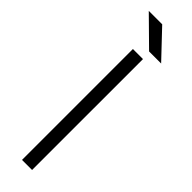

<svg xmlns="http://www.w3.org/2000/svg" viewBox="-308 -897 890 890"><g transform="rotate(45 137.0 -452.0)"><path d="M104 -727H170V0H104ZM31 -904H119L244 -772H165Z"/></g></svg>

Font: 寒蝉端黑体 Light
Style: Regular
Weight: 300
Designer: ChillDuanSans {Warren2060}; 
Source Han Sans {Ryoko NISHIZUKA 西塚涼子 (kana, bopomofo & ideographs); Paul D. Hunt (Latin, G
Foundry: ChillType&Adobe
Version: Version 1.300;Glyphs 3.3 (3306)